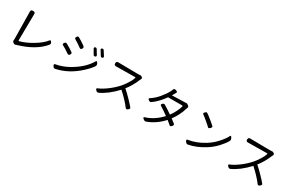

<svg xmlns="http://www.w3.org/2000/svg" viewBox="165 -2275 5670 3781"><g transform="rotate(30 3000.0 -384.5)"><path d="M230 -63 232 -81 223 -702Q223 -744 265 -744H280Q322 -744 322 -702L315 -105Q315 -86 332 -90Q464 -124 618 -217Q772 -310 842 -403Q862 -427 884 -392Q907 -357 887 -333Q709 -112 322 0L310 5Q280 18 251 -7Q222 -32 230 -63Z M1688 -734Q1716 -746 1733 -718L1793 -619Q1809 -591 1780 -578Q1752 -565 1736 -593L1677 -695Q1661 -723 1688 -734ZM1864 -766 1926 -669Q1943 -641 1914 -628Q1886 -615 1869 -643L1808 -742Q1791 -770 1819 -782Q1847 -794 1864 -766ZM1266 -727Q1289 -761 1313 -746Q1385 -708 1472 -644Q1506 -620 1482 -585Q1459 -551 1431 -571Q1367 -622 1274 -675Q1244 -694 1266 -727ZM1162 -5Q1139 -46 1174 -52Q1326 -79 1462 -156Q1722 -302 1836 -501Q1853 -529 1877 -487Q1901 -446 1883 -419Q1835 -345 1735 -252Q1497 -31 1218 27Q1185 35 1162 -5ZM1115 -502Q1138 -536 1170 -518Q1266 -466 1329 -420Q1357 -401 1334 -366Q1312 -331 1278 -355Q1191 -418 1118 -454Q1093 -468 1115 -502Z M2774 -688Q2800 -669 2784 -640L2775 -625Q2712 -465 2607 -332Q2681 -269 2763 -183Q2845 -98 2880 -54Q2899 -33 2864 -3Q2829 27 2808 0Q2706 -134 2554 -270Q2368 -71 2191 8Q2164 22 2132 -11Q2100 -45 2129 -57Q2214 -90 2321 -169Q2429 -249 2512 -342Q2564 -401 2612 -480Q2660 -559 2673 -604Q2678 -620 2659 -620L2229 -615Q2187 -615 2187 -657Q2187 -706 2229 -706L2674 -700Q2723 -700 2721 -702Q2749 -708 2774 -688Z M3490 -799Q3536 -785 3520 -757L3470 -671L3807 -681L3839 -661Q3873 -641 3857 -605L3849 -587Q3803 -423 3693 -276Q3755 -230 3782 -207Q3807 -188 3777 -153Q3748 -119 3729 -135Q3714 -150 3639 -210Q3488 -42 3290 31Q3258 44 3222 13Q3186 -18 3218 -28Q3415 -88 3573 -259Q3455 -344 3385 -387Q3361 -403 3388 -430Q3415 -458 3442 -442Q3517 -399 3626 -323Q3674 -387 3710 -462Q3747 -537 3757 -583Q3762 -600 3743 -600H3424Q3309 -438 3185 -353Q3159 -335 3125 -361Q3092 -387 3121 -405Q3208 -459 3288 -553Q3368 -648 3413 -735L3433 -784Q3445 -814 3490 -799Z M4198 -702Q4227 -733 4249 -717Q4280 -698 4360 -633Q4440 -568 4463 -544Q4482 -526 4450 -494Q4419 -463 4401 -481Q4380 -504 4301 -570Q4223 -636 4192 -656Q4170 -672 4198 -702ZM4167 -22Q4141 -63 4174 -68Q4358 -95 4541 -209Q4652 -279 4740 -379Q4829 -479 4861 -549Q4875 -577 4899 -534Q4923 -492 4907 -464Q4869 -393 4782 -298Q4695 -204 4587 -136Q4402 -20 4226 12Q4194 19 4167 -22Z M5774 -688Q5800 -669 5784 -640L5775 -625Q5712 -465 5607 -332Q5681 -269 5763 -183Q5845 -98 5880 -54Q5899 -33 5864 -3Q5829 27 5808 0Q5706 -134 5554 -270Q5368 -71 5191 8Q5164 22 5132 -11Q5100 -45 5129 -57Q5214 -90 5321 -169Q5429 -249 5512 -342Q5564 -401 5612 -480Q5660 -559 5673 -604Q5678 -620 5659 -620L5229 -615Q5187 -615 5187 -657Q5187 -706 5229 -706L5674 -700Q5723 -700 5721 -702Q5749 -708 5774 -688Z"/></g></svg>

Font: Swei Gothic CJK TC Regular
Style: Regular
Weight: 400
Version: Version 2.129